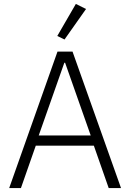

<svg xmlns="http://www.w3.org/2000/svg" viewBox="-20 -962 665 982"><path d="M420 -916 310 -760 273 -778 368 -942ZM599 0H536L460 -217H163L87 0H27L274 -698H351ZM444 -269 313 -641H309L178 -269Z"/></svg>

Font: IBM Plex Sans Light
Style: Regular
Weight: 300
Designer: Mike Abbink, Paul van der Laan, Pieter van Rosmalen
Foundry: Bold Monday
Version: Version 3.0